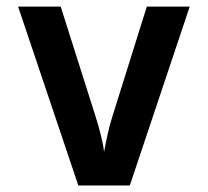

<svg xmlns="http://www.w3.org/2000/svg" viewBox="-20 -570 639 590"><path d="M220.7 0 35.6 -549.8H166.5L272.5 -215.8Q282.2 -186 289.8 -155.5Q297.4 -125 299.8 -103Q303.7 -125 310.3 -155.5Q316.9 -186 326.2 -214.8L431.2 -549.8H563L378.9 0Z"/></svg>

Font: UDEV Gothic 35
Style: Bold
Weight: 700
Version: v2.1.0; ttfautohint (v1.8.4.7-5d5b-dirty) -l 6 -r 45 -G 200 